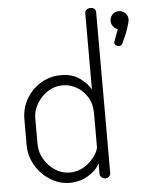

<svg xmlns="http://www.w3.org/2000/svg" viewBox="-54 -810 660 860"><g transform="rotate(-5 275.5 -380.0)"><path d="M225 6Q178 6 137 -20Q96 -46 71.5 -88.5Q47 -131 47 -179V-295Q47 -346 71.5 -387.5Q96 -429 137 -453.5Q178 -478 227 -478Q277 -478 310.5 -454.5Q344 -431 360 -402V-745Q360 -755 367.5 -760.5Q375 -766 385 -766Q396 -766 402.5 -760.5Q409 -755 409 -745V-21Q409 -13 402.5 -6.5Q396 0 385 0Q376 0 368.5 -6.5Q361 -13 361 -21V-70Q346 -39 308.5 -16.5Q271 6 225 6ZM229 -40Q267 -40 296.5 -59.5Q326 -79 343 -104Q360 -129 360 -145V-295Q360 -338 341 -368.5Q322 -399 292.5 -415.5Q263 -432 230 -432Q194 -432 163.5 -412Q133 -392 114.5 -361Q96 -330 96 -295V-179Q96 -144 114.5 -112Q133 -80 163 -60Q193 -40 229 -40ZM498 -585Q491 -585 484.5 -589.5Q478 -594 478 -603Q478 -607 480 -610L499 -661Q486 -665 478 -676Q470 -687 470 -700Q470 -717 481.5 -729Q493 -741 511 -741Q527 -741 539 -729Q551 -717 551 -700Q551 -695 548 -684Q545 -673 540.5 -659Q536 -645 529 -629Q522 -613 514 -596Q512 -591 507.5 -588Q503 -585 498 -585Z"/></g></svg>

Font: Dosis Light
Style: Regular
Weight: 300
Designer: EdgarTolentino, PabloImpallari, IginoMarini
Foundry: EdgarTolentino, PabloImpallari, IginoMarini
Version: Version 3.001; ttfautohint (v1.8.2)